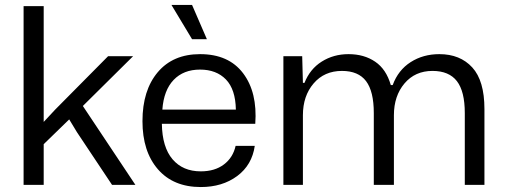

<svg xmlns="http://www.w3.org/2000/svg" viewBox="-20 -754 2066 783"><path d="M76.2 0V-729H158.2V-256.8L205.1 -307.1L420.9 -524.9H522.9L317.9 -321.8L532.2 0H437L293.9 -214.8L262.2 -267.1L158.2 -166V0Z M798.8 8.8Q687 8.8 624 -63.7Q561 -136.2 561 -259.8Q561 -385.7 623.3 -459.5Q685.5 -533.2 795.9 -533.2Q912.6 -533.2 971.4 -455.3Q1030.3 -377.4 1021 -249H640.1Q641.6 -153.8 683.6 -104.5Q725.6 -55.2 798.8 -55.2Q856 -55.2 893.1 -83.3Q930.2 -111.3 940.9 -159.2H1019Q1007.8 -81.1 947.3 -36.1Q886.7 8.8 798.8 8.8ZM642.1 -307.1H941.9Q940.4 -389.6 901.4 -429.9Q862.3 -470.2 795.9 -470.2Q728.5 -470.2 688.2 -428.2Q647.9 -386.2 642.1 -307.1ZM679.2 -733.9H763.2L823.7 -594.2H763.2Z M1135.7 0V-524.9H1212.4L1215.3 -416H1221.7Q1244.1 -472.7 1292.2 -502.9Q1340.3 -533.2 1401.4 -533.2Q1464.8 -533.2 1510 -502.4Q1555.2 -471.7 1573.7 -407.2H1581.5Q1604 -468.3 1654.8 -500.7Q1705.6 -533.2 1771.5 -533.2Q1856.4 -533.2 1906 -479Q1955.6 -424.8 1955.6 -309.1V0H1875.5V-293Q1875.5 -381.3 1843.3 -423.1Q1811 -464.8 1743.7 -464.8Q1672.9 -464.8 1629.6 -413.8Q1586.4 -362.8 1586.4 -284.2V0H1504.4V-293Q1504.4 -381.3 1472.9 -423.1Q1441.4 -464.8 1374.5 -464.8Q1302.7 -464.8 1259 -413.8Q1215.3 -362.8 1215.3 -284.2V0Z"/></svg>

Font: Lumene Sans
Style: Regular
Weight: 400
Designer: Deni Anggara
Version: Version 1.003;Glyphs 3.1.2 (3151)